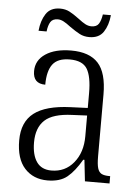

<svg xmlns="http://www.w3.org/2000/svg" viewBox="-52 -757 587 809"><g transform="rotate(5 241.0 -353.0)"><path d="M46 -148Q46 -226 95.5 -264Q145 -302 249 -306L322 -309V-372Q322 -442 302.5 -474Q283 -506 229 -506Q178 -506 156.5 -477.5Q135 -449 135 -391Q83 -391 83 -444Q83 -490 123.5 -517Q164 -544 232 -544Q309 -544 346 -503.5Q383 -463 383 -371V-109Q383 -76 388 -59.5Q393 -43 404.5 -37Q416 -31 438 -31H441V0H337L327 -90H322Q293 -40 262.5 -15Q232 10 179 10Q119 10 82.5 -30Q46 -70 46 -148ZM322 -189V-277L259 -274Q178 -271 143.5 -239Q109 -207 109 -145Q109 -92 129.5 -62.5Q150 -33 192 -33Q250 -33 286 -77Q322 -121 322 -189ZM219 -643Q201 -657 188.5 -663.5Q176 -670 164 -670Q142 -670 133 -655.5Q124 -641 121 -615H87Q91 -658 110 -687Q129 -716 170 -716Q192 -716 209.5 -707Q227 -698 251 -680Q269 -666 281.5 -659.5Q294 -653 307 -653Q329 -653 338 -667Q347 -681 351 -707H385Q381 -664 362 -635.5Q343 -607 302 -607Q279 -607 261 -616.5Q243 -626 219 -643Z"/></g></svg>

Font: Noto Serif NarrowLight
Style: Regular
Weight: 300
Width: 4
Designer: Monotype Design Team
Foundry: Monotype Imaging Inc.
Version: Version 1.001